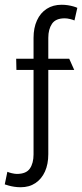

<svg xmlns="http://www.w3.org/2000/svg" viewBox="-20 -722 345 807"><path d="M48 -475 49 -428H121V-73Q121 -36 105.5 -13.5Q90 9 51 9Q42 9 29.5 6Q17 3 11 0L0 53Q6 55 16.5 58Q27 61 40 63Q53 65 67 65Q103 65 129 47.5Q155 30 169 -1Q183 -32 183 -74V-428H292L271 -475H183V-563Q183 -599 198.5 -622Q214 -645 252 -645Q262 -645 274.5 -642Q287 -639 293 -636L305 -689Q299 -692 288.5 -695Q278 -698 265.5 -700Q253 -702 239 -702Q203 -702 176.5 -685Q150 -668 135.5 -636.5Q121 -605 121 -563V-475Z"/></svg>

Font: Catamaran Light
Style: Regular
Weight: 300
Designer: Pria Ravichandran
Version: Version 2.000